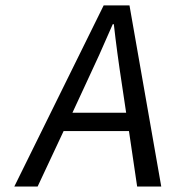

<svg xmlns="http://www.w3.org/2000/svg" viewBox="-20 -680 640 700"><path d="M32.2 0 357.9 -660.2H452.1L567.9 0H480L450.2 -202.1H211.9L117.2 0ZM244.1 -269H439.9L424.8 -370.1Q406.2 -491.2 395 -591.8H391.1Q342.3 -478.5 291 -370.1Z"/></svg>

Font: Office Code Pro D Italic
Style: Regular
Weight: 400
Italic angle: -9°
Designer: Nathan Rutzky & Paul D. Hunt
Foundry: Adobe Systems Incorporated
Version: Version 1.004;PS 001.004;hotconv 1.0.70;makeotf.lib2.5.58329